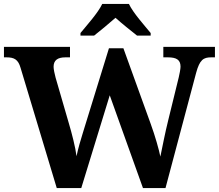

<svg xmlns="http://www.w3.org/2000/svg" viewBox="-20 -951 1107 971"><path d="M387 -784V-771H456C484 -793 534 -834 564 -861C594 -834 645 -793 673 -771H742V-784C711 -822 653 -886 632 -931H497C476 -886 418 -822 387 -784ZM84 -608 267 0H391L535 -469L703 0H817L972 -583C990 -649 1009 -661 1048 -661H1067V-714H806V-661H829C873 -661 893 -648 893 -614C893 -603 888 -576 884 -560L831 -344C815 -280 801 -207 791 -159C784 -194 765 -262 742 -325L604 -707H531L399 -279C387 -240 376 -204 367 -161C362 -204 343 -278 328 -328L261 -559C256 -577 251 -602 251 -613C251 -646 271 -661 311 -661H334V-714H0V-661H13C52 -661 72 -650 84 -608Z"/></svg>

Font: Noto Serif Test
Style: Bold
Weight: 700
Version: Version 1.000